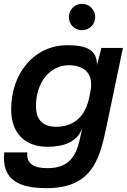

<svg xmlns="http://www.w3.org/2000/svg" viewBox="-25 -774 660 998"><path d="M526 -104 614 -525H502L479 -436C480 -518 418 -539 325 -539C155 -539 33 -396 33 -205C33 -80 107 -11 221 -11C306 -11 376 -35 403 -108L389 -47C368 48 324 100 222 100C157 100 111 82 117 18H-3C-18 164 78 204 217 204C448 204 491 61 526 -104ZM162 -223C162 -345 234 -435 333 -435C399 -435 466 -403 445 -299V-298L437 -259C412 -153 344 -115 267 -115C195 -115 162 -154 162 -223ZM333 -685C333 -647 363 -617 401 -617C439 -617 470 -647 470 -685C470 -723 439 -754 401 -754C363 -754 333 -723 333 -685Z"/></svg>

Font: Nacelle SemiBold
Style: Italic
Weight: 600
Italic angle: -12°
Designer: Sora Sagano
Foundry: Sora Sagano
Version: Version 1.000;FEAKit 1.0